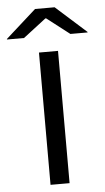

<svg xmlns="http://www.w3.org/2000/svg" viewBox="-107 -887 506 924"><g transform="rotate(-5 146.0 -425.0)"><path d="M191 0H99V-639H191ZM98.5 -849.5H193L340.5 -717.5V-715H257.5L147.5 -800H144L33.5 -715H-49V-717.5Z"/></g></svg>

Font: Anek Latin Expanded
Style: Regular
Weight: 400
Width: 7
Designer: Yesha Goshar
Foundry: Ek Type
Version: Version 1.003